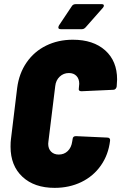

<svg xmlns="http://www.w3.org/2000/svg" viewBox="-20 -900 586 928"><path d="M31 -191Q31 -215 33 -228L63 -475Q72 -545 108.5 -598Q145 -651 203 -679.5Q261 -708 332 -708Q431 -708 488.5 -656.5Q546 -605 546 -516Q546 -506 544 -482Q543 -475 538.5 -470.5Q534 -466 528 -466L374 -459Q358 -459 361 -473L362 -484Q363 -488 363 -495Q363 -519 349.5 -533Q336 -547 313 -547Q287 -547 268.5 -529.5Q250 -512 247 -484L214 -216Q213 -212 213 -205Q213 -181 227 -167Q241 -153 264 -153Q290 -153 307.5 -170Q325 -187 329 -216L331 -228Q332 -242 347 -242L499 -235Q506 -235 509.5 -231Q513 -227 512 -220Q504 -152 467.5 -100Q431 -48 373 -20Q315 8 244 8Q146 8 88.5 -45.5Q31 -99 31 -191ZM262 -767Q262 -771 265 -777L327 -870Q333 -880 346 -880H471Q482 -880 482 -873Q482 -867 477 -862L394 -768Q386 -759 376 -759H274Q262 -759 262 -767Z"/></svg>

Font: Barlow Semi Condensed Black
Style: Italic
Weight: 900
Width: 4
Italic angle: -7°
Designer: Jeremy Tribby
Foundry: Tribby Type
Version: Version 1.408